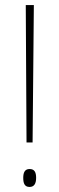

<svg xmlns="http://www.w3.org/2000/svg" viewBox="-20 -734 234 760"><path d="M109 -170 114 -714H82L85 -170ZM72 -30C72 -9 77 6 97 6C115 6 123 -7 123 -30C123 -53 116 -65 97 -65C77 -65 72 -49 72 -30Z"/></svg>

Font: Noto Sans Ethiopic ExtraCondensed Thin
Style: Regular
Weight: 100
Width: 2
Designer: Monotype Design Team
Foundry: Monotype Imaging Inc.
Version: Version 2.102